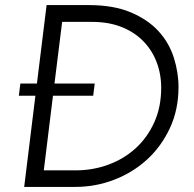

<svg xmlns="http://www.w3.org/2000/svg" viewBox="-20 -734 760 754"><path d="M60 -406H125L163 -714H329Q426 -714 493.5 -685.5Q561 -657 602.5 -611.5Q644 -566 662.5 -508Q681 -450 681 -392Q681 -303 647 -230.5Q613 -158 557 -107Q501 -56 428 -28Q355 0 276 0H75L119 -358H54ZM277 -65Q345 -65 406 -87.5Q467 -110 513 -152Q559 -194 586 -254Q613 -314 613 -389Q613 -444 594.5 -491.5Q576 -539 541 -574Q506 -609 456 -628.5Q406 -648 342 -648H224L194 -406H352L346 -358H188L152 -65Z"/></svg>

Font: Josefin Sans
Style: Italic
Weight: 400
Italic angle: -7.5°
Designer: Santiago Orozco
Foundry: Typemade